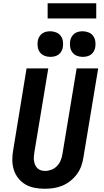

<svg xmlns="http://www.w3.org/2000/svg" viewBox="-20 -1157 640 1185"><path d="M256 8Q224 8 193 2Q162 -4 136.5 -19Q111 -34 92.5 -57.5Q74 -81 65 -110Q56 -139 56 -171Q56 -203 62 -234L144 -735H278L192 -216Q190 -203 189 -189.5Q188 -176 190 -163.5Q192 -151 197 -139Q202 -127 211 -118.5Q220 -110 232.5 -106Q245 -102 258 -102Q278 -102 297.5 -109.5Q317 -117 331.5 -132Q346 -147 354 -166Q362 -185 365 -204L453 -735H586L495 -186Q491 -159 481.5 -132.5Q472 -106 455 -82.5Q438 -59 414.5 -40.5Q391 -22 364.5 -11Q338 0 310.5 4Q283 8 256 8ZM490 -806Q471 -806 454 -813Q437 -820 426.5 -834Q416 -848 413 -866.5Q410 -885 413 -904Q415 -917 422 -929.5Q429 -942 440 -950Q451 -958 464 -961Q477 -964 490 -964Q509 -964 526.5 -957Q544 -950 554.5 -936Q565 -922 568 -903.5Q571 -885 568 -866Q566 -853 559 -840.5Q552 -828 541 -820Q530 -812 516.5 -809Q503 -806 490 -806ZM290 -806Q271 -806 254 -813Q237 -820 226.5 -834Q216 -848 213 -866.5Q210 -885 213 -904Q215 -917 222 -929.5Q229 -942 240 -950Q251 -958 264 -961Q277 -964 290 -964Q309 -964 326.5 -957Q344 -950 354.5 -936Q365 -922 368 -903.5Q371 -885 368 -866Q366 -853 359 -840.5Q352 -828 341 -820Q330 -812 316.5 -809Q303 -806 290 -806ZM274 -1043V-1137H574V-1043Z"/></svg>

Font: Iosevka Curly XBdExObl
Style: Regular
Weight: 800
Width: 7
Italic angle: -9°
Monospace: yes
Designer: Belleve Invis
Foundry: Belleve Invis
Version: Version 11.1.0; ttfautohint (v1.8.3)